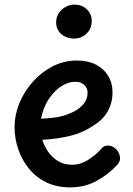

<svg xmlns="http://www.w3.org/2000/svg" viewBox="-20 -810 575 831"><path d="M284 1Q225 1 180 -21Q135 -43 104.5 -81Q74 -119 58.5 -165.5Q43 -212 43 -260Q43 -312 63.5 -362.5Q84 -413 121 -455Q158 -497 207 -522.5Q256 -548 314 -548Q361 -548 395 -530.5Q429 -513 448 -482Q467 -451 467 -410Q467 -366 446.5 -329Q426 -292 388 -269Q339 -235 281.5 -221.5Q224 -208 163 -205Q171 -179 187.5 -154.5Q204 -130 230 -113.5Q256 -97 292 -97Q328 -97 360.5 -117.5Q393 -138 417 -164Q424 -174 432 -177Q440 -180 447 -180Q460 -180 471.5 -173Q483 -166 490.5 -154.5Q498 -143 499 -130Q501 -120 496.5 -110.5Q492 -101 485 -94Q448 -54 397 -26.5Q346 1 284 1ZM158 -296Q193 -298 222 -302Q251 -306 284 -320Q314 -331 336.5 -354Q359 -377 359 -409Q359 -422 353 -432Q347 -442 335.5 -449Q324 -456 306 -456Q278 -456 252.5 -441Q227 -426 207 -402.5Q187 -379 174.5 -350.5Q162 -322 158 -296ZM300 -643Q268 -643 245.5 -662.5Q223 -682 223 -713Q223 -746 247.5 -768Q272 -790 302 -790Q325 -790 341.5 -780.5Q358 -771 367.5 -755Q377 -739 377 -719Q377 -686 354.5 -664.5Q332 -643 300 -643Z"/></svg>

Font: Playpen Sans Medium
Style: Regular
Weight: 500
Designer: Laura Meseguer, Veronika Burian, José Scaglione
Foundry: TypeTogether
Version: Version 1.001